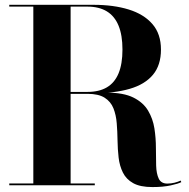

<svg xmlns="http://www.w3.org/2000/svg" viewBox="-20 -770 786 798"><path d="M199 -382.5V-388H343.5Q392 -388 424.2 -407Q456.5 -426 472.8 -465.2Q489 -504.5 489 -564Q489 -623.5 472.8 -663.2Q456.5 -703 424 -722.8Q391.5 -742.5 343.5 -742.5H18.5V-750H369Q452 -750 515 -730.5Q578 -711 613.5 -670Q649 -629 649 -564Q649 -499 615.5 -459Q582 -419 519.2 -400.8Q456.5 -382.5 368.5 -382.5ZM18.5 0V-7.5H374V0ZM118.5 -4V-746H273.5V-4ZM613.5 7.5Q562.5 7.5 533.5 -8.8Q504.5 -25 490.8 -52.8Q477 -80.5 473 -115Q469 -149.5 468.5 -186.2Q468 -223 465.2 -257.5Q462.5 -292 451.5 -319.8Q440.5 -347.5 415 -363.8Q389.5 -380 343.5 -380H199V-385H423.5Q493.5 -385 534.5 -364.5Q575.5 -344 595.5 -310.2Q615.5 -276.5 621.8 -236.2Q628 -196 628 -155.5Q628 -115 629 -81.5Q630 -48 639.8 -27.5Q649.5 -7 675.5 -7Q691.5 -7 706 -10.8Q720.5 -14.5 731 -19.5L733.5 -13Q721.5 -6.5 689.8 0.5Q658 7.5 613.5 7.5Z"/></svg>

Font: Bodoni Moda 28pt
Style: Bold
Weight: 700
Designer: Owen Earl
Foundry: indestructible type
Version: Version 2.005